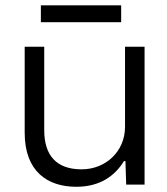

<svg xmlns="http://www.w3.org/2000/svg" viewBox="-20 -697 629 725"><path d="M456.5 0H525.9V-520.5H452.1V-217.8C452.1 -126 379.9 -57.6 288.1 -57.6C191.9 -57.6 147 -111.3 147 -205.6V-520.5H73.2V-195.8C73.2 -49.3 159.7 8.3 268.1 8.3C357.9 8.3 414.1 -33.2 448.2 -88.9H453.6ZM134.3 -613.3H437.5V-676.8H134.3Z"/></svg>

Font: Faust Sans
Style: Regular
Weight: 400
Designer: Andreas Faust
Version: Version 1.003;Glyphs 3.1.2 (3151)